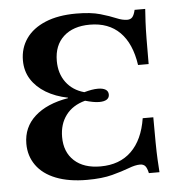

<svg xmlns="http://www.w3.org/2000/svg" viewBox="-46 -627 653 684"><g transform="rotate(-5 280.0 -285.0)"><path d="M238.7 11.3Q173.4 11.3 127.4 -6.9Q81.5 -25 57.7 -58.5Q33.9 -91.9 33.9 -135.5Q33.9 -194.4 76.6 -233.1Q119.4 -271.8 196 -284.7V-286.3Q151.6 -295.2 118.1 -315.3Q84.7 -335.5 66.1 -364.9Q47.6 -394.4 47.6 -432.3Q47.6 -476.6 71.4 -510.5Q95.2 -544.4 140.7 -563.3Q186.3 -582.3 250.8 -582.3Q303.2 -582.3 336.7 -572.6Q370.2 -562.9 391.9 -553.6Q413.7 -544.4 430.6 -544.4Q442.7 -544.4 449.2 -552Q455.6 -559.7 459.7 -577.4H497.6Q496 -556.5 494.8 -531.9Q493.5 -507.3 493.1 -471.4Q492.7 -435.5 492.7 -380.6H454.8Q443.5 -458.1 403.2 -498.4Q362.9 -538.7 296 -538.7Q236.3 -538.7 202 -507.3Q167.7 -475.8 167.7 -420.2Q167.7 -375 191.1 -343.5Q214.5 -312.1 255.6 -300.8Q270.2 -304.8 282.3 -306.9Q294.4 -308.9 304.8 -308.9Q322.6 -308.9 332.3 -302.8Q341.9 -296.8 341.9 -284.7Q341.9 -273.4 332.7 -267.3Q323.4 -261.3 305.6 -261.3Q295.2 -261.3 282.7 -263.7Q270.2 -266.1 255.6 -270.2Q210.5 -258.1 186.7 -226.2Q162.9 -194.4 162.9 -148.4Q162.9 -94.4 196.8 -63.3Q230.6 -32.3 290.3 -32.3Q358.9 -32.3 400.8 -73Q442.7 -113.7 454.8 -190.3H492.7Q492.7 -136.3 493.1 -100Q493.5 -63.7 494.8 -39.1Q496 -14.5 497.6 6.5H459.7Q455.6 -12.1 449.2 -19.4Q442.7 -26.6 430.6 -26.6Q413.7 -26.6 389.5 -17.3Q365.3 -8.1 329 1.6Q292.7 11.3 238.7 11.3Z"/></g></svg>

Font: Playfair 9pt
Style: Bold
Weight: 700
Designer: Claus Eggers Sørensen
Foundry: Claus Eggers Sørensen
Version: Version 2.203